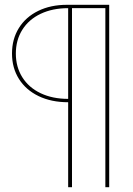

<svg xmlns="http://www.w3.org/2000/svg" viewBox="-20 -680 556 800"><path d="M435 100H419V-646H280V100H264V-254Q194 -254 141 -279.5Q88 -305 59 -351Q30 -397 30 -457Q30 -517 58.5 -563Q87 -609 139 -634.5Q191 -660 259 -660H435ZM46 -457Q46 -401 73 -358Q100 -315 149.5 -291.5Q199 -268 264 -268V-646Q199 -646 149.5 -622.5Q100 -599 73 -556Q46 -513 46 -457Z"/></svg>

Font: Work Sans Hairline
Style: Regular
Weight: 400
Designer: Wei Huang
Foundry: Wei Huang
Version: Version 1.032